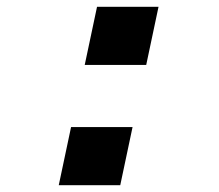

<svg xmlns="http://www.w3.org/2000/svg" viewBox="-20 -542 640 562"><path d="M152 0 188 -170H368L332 0ZM228 -352 264 -522H444L408 -352Z"/></svg>

Font: Geist Mono Black
Style: Italic
Weight: 900
Italic angle: -12°
Monospace: yes
Designer: Basement.studio, Andrés Briganti, Mateo Zaragoza
Foundry: Basement.studio, Vercel, Andrés Briganti, Guido Ferreyra, Mateo Zaragoza
Version: Version 1.500; ttfautohint (v1.8.4.7-5d5b)